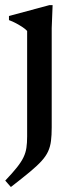

<svg xmlns="http://www.w3.org/2000/svg" viewBox="-20 -469 290 750"><path d="M86 -348Q80 -355 68.8 -362.5Q57.5 -370 43.8 -377.5Q30 -385 15 -390.5V-406.5L173 -449H185.5L182 -359.5V29Q182 59 179.2 81.2Q176.5 103.5 168 122.2Q159.5 141 142.2 160Q125 179 95.8 203.2Q66.5 227.5 22.5 261.5L0.5 236.5Q29.5 206 46.5 184.5Q63.5 163 72 145Q80.5 127 83.2 108.2Q86 89.5 86 64Z"/></svg>

Font: Newsreader 24pt Medium
Style: Regular
Weight: 500
Designer: Hugues Gentile
Foundry: Production Type
Version: Version 1.003